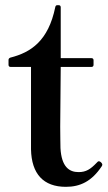

<svg xmlns="http://www.w3.org/2000/svg" viewBox="-20 -710 417 743"><path d="M235 13C290 13 335 -8 374 -67C375 -69 376 -71 376 -73C376 -78 368 -86 363 -86C360 -86 357 -84 354 -80C330 -55 313 -44 284 -44C248 -44 218 -64 214 -137C214 -150 213 -182 213 -220L215 -451H334C339 -451 342 -454 342 -459V-477C342 -482 339 -485 334 -485H215V-682C215 -687 212 -690 207 -690H202C198 -690 195 -688 194 -683C167 -551 99 -507 20 -487C15 -485 13 -482 13 -478V-459C13 -454 16 -451 21 -451H100V-132C102 -37 148 13 235 13Z"/></svg>

Font: Shippori Mincho OTF
Style: Bold
Weight: 800
Designer: FONTDASU
Foundry: FONTDASU / Google Inc. / but / Adobe
Version: Version 3.300;hotconv 1.0.109;makeotfexe 2.5.65596